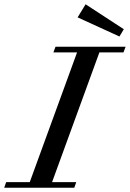

<svg xmlns="http://www.w3.org/2000/svg" viewBox="-72 -883 611 903"><path d="M489.7 -711.4 293 -801.3 330.6 -862.8 510.3 -745.6ZM-52.2 0 -43 -26.4H67.9L290.5 -636.7H179.2L189 -663.1H518.6L508.8 -636.7H395.5L172.9 -26.4H286.6L277.3 0Z"/></svg>

Font: Elstob Medium
Style: Italic
Weight: 500
Italic angle: -20°
Designer: Peter S. Baker
Version: Version 1.015